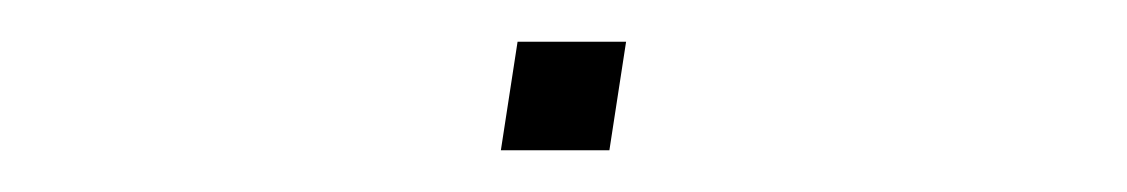

<svg xmlns="http://www.w3.org/2000/svg" viewBox="-20 -386 540 92"><path d="M220 -314 228 -366H280L272 -314Z"/></svg>

Font: Iosevka SS04 Thin
Style: Italic
Weight: 100
Italic angle: -9°
Monospace: yes
Designer: Belleve Invis
Foundry: Belleve Invis
Version: Version 19.0.0; ttfautohint (v1.8.4)